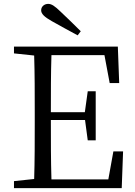

<svg xmlns="http://www.w3.org/2000/svg" viewBox="-20 -969 695 989"><path d="M396 -808C362 -842 327 -876 292 -909C262 -938 246 -949 228 -949C209 -949 192 -936 192 -916C192 -898 208 -882 247 -860C290 -836 335 -811 380 -787ZM564 -189 538 -45H245C242 -142 242 -240 242 -351H418L432 -246H473V-499H432L417 -391H242C242 -493 242 -591 245 -685H518L545 -541H594L587 -729H52V-694L156 -683C159 -587 159 -489 159 -392V-337C159 -239 159 -142 156 -47L52 -36V0H607L614 -189Z"/></svg>

Font: Noto Serif CJK JP
Style: Regular
Weight: 400
Designer: Ryoko NISHIZUKA 西塚涼子 (kana & ideographs); Frank Grießhammer (Latin, Greek & Cyrillic); Wenlong ZHANG 张文龙 (bopomofo); San
Foundry: Adobe Systems Incorporated
Version: Version 1.000;PS 1;hotconv 16.6.53;makeotf.lib2.5.65590